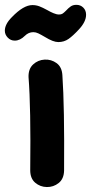

<svg xmlns="http://www.w3.org/2000/svg" viewBox="-68 -767 376 794"><path d="M173 -593Q197 -593 215.5 -606Q234 -619 258 -645Q288 -677 288 -706Q288 -724 276.5 -735.5Q265 -747 248 -747Q234 -747 224.5 -740.5Q215 -734 204 -722Q196 -714 190.5 -710.5Q185 -707 176 -707Q166 -707 153 -712.5Q140 -718 128 -725Q108 -736 94.5 -741Q81 -746 66 -746Q29 -746 -19 -696Q-48 -667 -48 -640Q-48 -624 -36 -611.5Q-24 -599 -7 -599Q15 -599 35 -619Q50 -634 70 -634Q80 -634 90.5 -629Q101 -624 118 -614Q152 -593 173 -593ZM197 -61Q199 -326 190 -456Q188 -490 166 -506Q144 -522 116.5 -520.5Q89 -519 69 -500.5Q49 -482 50 -448Q60 -322 57 -63Q57 -29 77.5 -11.5Q98 6 125.5 6.5Q153 7 174.5 -10Q196 -27 197 -61Z"/></svg>

Font: Balsamiq Sans
Style: Bold
Weight: 700
Designer: Michael Angeles
Foundry: Balsamiq SRL
Version: Version 1.020; ttfautohint (v1.8.4.7-5d5b);gftools[0.9.26]